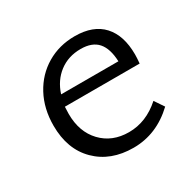

<svg xmlns="http://www.w3.org/2000/svg" viewBox="-105 -534 665 656"><g transform="rotate(-30 228.0 -206.5)"><path d="M47 -193Q47 -260 75 -312Q103 -364 152 -393Q201 -422 262 -422Q335 -422 372.5 -381Q410 -340 410 -265Q410 -252 408 -230H113L112 -202Q112 -131 153 -88Q194 -45 260 -45Q328 -45 385 -96L410 -59Q338 9 247 9Q157 9 102 -45.5Q47 -100 47 -193ZM349 -273Q347 -324 325 -349Q303 -374 258 -374Q209 -374 173.5 -347Q138 -320 123 -273Z"/></g></svg>

Font: LXGW Bright TC
Style: Regular
Weight: 400
Designer: Christian Thalmann (Catharsis Fonts)
Foundry: LXGW / Christian Thalmann (Catharsis Fonts) / Fontworks Inc.
Version: Version 5.501